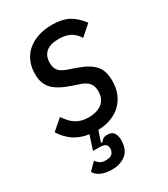

<svg xmlns="http://www.w3.org/2000/svg" viewBox="-183 -616 799 911"><g transform="rotate(-30 217.0 -161.0)"><path d="M156 208Q124 208 99.5 197.5Q75 187 64 167L103 128Q110 139 121.5 147Q133 155 155 155Q178 155 188.5 144.5Q199 134 199 116Q199 100 189.5 93Q180 86 157 86H122L147 9Q100 2 66 -21Q32 -44 9 -82L67 -132Q92 -94 119.5 -78Q147 -62 186 -62Q231 -62 258.5 -83.5Q286 -105 286 -148Q286 -175 272.5 -192Q259 -209 229 -219L187 -233Q122 -255 94 -285.5Q66 -316 66 -367Q66 -402 78 -432Q90 -462 113.5 -483.5Q137 -505 172 -517.5Q207 -530 254 -530Q306 -530 341.5 -511.5Q377 -493 407 -452L350 -402Q332 -431 307 -443.5Q282 -456 246 -456Q199 -456 176 -435.5Q153 -415 153 -378Q153 -352 165.5 -336Q178 -320 210 -309L253 -294Q285 -283 307 -270Q329 -257 342.5 -241Q356 -225 362 -204.5Q368 -184 368 -157Q368 -118 355.5 -87.5Q343 -57 320 -35Q297 -13 265 -1Q233 11 194 12L174 72H182Q187 64 195 58.5Q203 53 219 53Q264 53 264 108Q264 159 234 183.5Q204 208 156 208Z"/></g></svg>

Font: IBM Plex Sans Condensed Text
Style: Italic
Weight: 450
Width: 3
Italic angle: -11°
Designer: Mike Abbink, Paul van der Laan, Pieter van Rosmalen
Foundry: Bold Monday
Version: Version 1.1